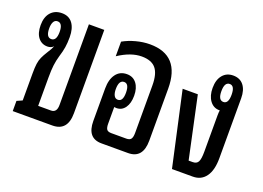

<svg xmlns="http://www.w3.org/2000/svg" viewBox="-82 -709 1235 903"><g transform="rotate(20 536.0 -258.0)"><path d="M36 0V-51L63 -63V-199Q63 -228 65.5 -246.5Q68 -265 75 -280.5Q82 -296 94 -315Q109 -338 115 -353Q103 -341 85 -341Q56 -341 38.5 -363Q21 -385 21 -425Q21 -466 41.5 -489Q62 -512 97 -512Q132 -512 150.5 -487Q169 -462 169 -418Q169 -389 165.5 -367Q162 -345 153 -316Q146 -292 143 -267.5Q140 -243 140 -206V-64H204Q233 -64 233 -102V-506H310V-89Q310 0 234 0ZM90 -380Q116 -380 116 -425Q116 -469 90 -469Q77 -469 70.5 -457Q64 -445 64 -425Q64 -380 90 -380Z M480 0Q408 0 408 -86V-249Q408 -294 427.5 -320.5Q447 -347 482 -347Q513 -347 530.5 -324Q548 -301 548 -263Q548 -225 532 -202.5Q516 -180 489 -180Q483 -180 478 -181Q478 -178 478 -173V-98Q478 -78 484 -69.5Q490 -61 507 -61H582Q599 -61 605.5 -70Q612 -79 612 -100V-338Q612 -396 590 -422.5Q568 -449 519 -449Q465 -449 403 -408V-481Q431 -497 466.5 -506.5Q502 -516 536 -516Q687 -516 687 -349V-89Q687 0 613 0ZM482 -219Q507 -219 507 -263Q507 -308 482 -308Q456 -308 456 -263Q456 -243 462.5 -231Q469 -219 482 -219Z M833 0 751 -372H827L893 -64H913Q933 -64 940.5 -78Q948 -92 948 -128V-310Q948 -327 950 -336H948Q918 -336 900 -360.5Q882 -385 882 -424Q882 -465 901.5 -488.5Q921 -512 954 -512Q988 -512 1006.5 -488.5Q1025 -465 1025 -424V-124Q1025 -64 1002 -32Q979 0 937 0ZM952 -379Q977 -379 977 -424Q977 -469 952 -469Q926 -469 926 -424Q926 -379 952 -379Z"/></g></svg>

Font: Noto Sans Thai Looped UI Condensed
Style: Regular
Weight: 400
Width: 3
Designer: Cadson Demak Team
Foundry: Cadson Demak Co., Ltd.
Version: Version 1.000; ttfautohint (v1.8.4.7-5d5b)